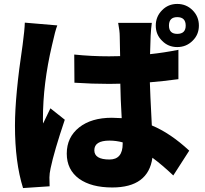

<svg xmlns="http://www.w3.org/2000/svg" viewBox="-20 -891 1040 975"><path d="M271 -762Q261 -738 244 -661Q198 -466 198 -287Q198 -268 199 -264L236 -341L309 -283Q255 -123 237 -37Q231 -9 231 10Q231 39 232 55L97 64Q56 -67 56 -253Q56 -405 95 -664Q105 -739 106 -776ZM603 -168Q570 -177 536 -177Q459 -177 459 -128Q459 -81 536 -81Q603 -81 603 -161ZM886 -489Q804 -478 741 -473Q742 -428 751 -254Q845 -215 941 -126L860 0Q803 -54 754 -90Q733 61 550 61Q444 61 382 17Q319 -29 319 -111Q319 -194 382 -244Q444 -293 548 -293Q566 -293 598 -291Q592 -392 591 -466Q572 -465 535 -465Q447 -465 358 -471L357 -614Q444 -605 534 -605Q571 -605 590 -606L588 -707Q588 -733 580 -775H751Q747 -748 745 -709L742 -616Q810 -623 886 -638ZM923 -761Q923 -804 880 -804Q838 -804 838 -761Q838 -719 880 -719Q923 -719 923 -761ZM958 -839Q990 -807 990 -761Q990 -715 958 -684Q926 -652 880 -652Q834 -652 803 -684Q771 -715 771 -761Q771 -807 803 -839Q834 -871 880 -871Q926 -871 958 -839Z"/></svg>

Font: Source Han Sans CN Heavy
Style: Bold
Weight: 900
Designer: Ryoko NISHIZUKA (kana & ideographs); Paul D. Hunt (Latin, Greek & Cyrillic); Wenlong ZHANG (bopomofo); Sandoll Communica
Foundry: Adobe Systems Incorporated
Version: Version 1.000;PS 1;hotconv 1.0.78;makeotf.lib2.5.61930